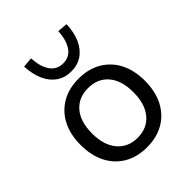

<svg xmlns="http://www.w3.org/2000/svg" viewBox="-211 -873 1005 1005"><g transform="rotate(-45 291.0 -370.5)"><path d="M291 9Q218 9 164.5 -22.5Q111 -54 82 -111Q53 -168 53 -246Q53 -323 82 -379.5Q111 -436 164.5 -467.5Q218 -499 291 -499Q364 -499 417.5 -467.5Q471 -436 500 -379.5Q529 -323 529 -246Q529 -168 500 -111Q471 -54 417.5 -22.5Q364 9 291 9ZM291 -61Q362 -61 403 -110Q444 -159 444 -246Q444 -333 403 -381Q362 -429 291 -429Q220 -429 179 -381Q138 -333 138 -246Q138 -159 179.5 -110Q221 -61 291 -61ZM291 -552Q245 -552 210.5 -575.5Q176 -599 156.5 -642.5Q137 -686 134 -745L190 -750Q194 -684 219.5 -648Q245 -612 291 -612Q337 -612 362.5 -648Q388 -684 392 -750L448 -745Q446 -686 426.5 -642.5Q407 -599 372.5 -575.5Q338 -552 291 -552Z"/></g></svg>

Font: Nunito Sans 10pt
Style: Regular
Weight: 400
Designer: Vernon Adams
Foundry: Vernon Adams
Version: Version 3.101;gftools[0.9.27]